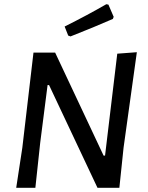

<svg xmlns="http://www.w3.org/2000/svg" viewBox="-20 -892 702 912"><path d="M485 -872 495 -870 520 -812 516 -802Q427 -763 315 -719L304 -723L287 -766Q397 -821 485 -872ZM630 -644 567 -191 547 0H443L213 -488H206L171 -214L148 0H57L86 -190L139 -642H242L472 -153H479L537 -637Z"/></svg>

Font: Alegreya Sans SC Medium
Style: Italic
Weight: 500
Italic angle: -7°
Designer: Juan Pablo del Peral
Foundry: Huerta Tipografica
Version: Version 2.007